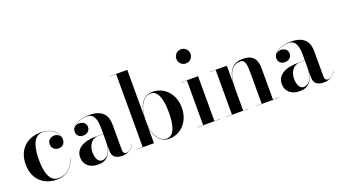

<svg xmlns="http://www.w3.org/2000/svg" viewBox="-63 -1298 3256 1845"><g transform="rotate(-20 1565.0 -375.0)"><path d="M467 -143H465C438.5 -57 385 2.5 297.5 2.5C197 2.5 177 -115.5 177 -230C177 -324 192.5 -465.5 301 -465.5C369.5 -465.5 445.5 -424.5 457 -353C449 -382 423 -397.5 394.5 -397.5C357.5 -397.5 325 -374 325 -332.5C325 -286.5 363 -266 394.5 -266C431 -266 461 -291.5 461 -333.5C461 -410 390.5 -470 281 -470C127.5 -470 42 -366.5 42 -230C42 -74 144 10 277.5 10C384.5 10 441 -54.5 467 -143Z M777.5 -252C635.5 -252 557 -202.5 557 -113.5C557 -37.5 613 10 699.5 10C788.5 10 833.5 -46.5 843 -139.5V-76.5C843 -8 890.5 10 946.5 10C1003 10 1049 -18 1068 -62.5L1066.5 -63.5C1049 -24.5 1016 -3.5 994.5 -3.5C966.5 -3.5 958 -22.5 958 -45.5V-304.5C958 -392 920 -468 775 -468C684 -468 592 -432 592 -363.5C592 -324 621 -301 659 -301C694 -301 728.5 -322 728.5 -365.5C728.5 -404.5 695 -426 659 -426C636 -426 613.5 -414.5 601.5 -395C624.5 -439.5 695 -463 752.5 -463C832.5 -463 843 -376.5 843 -304.5V-252ZM747 -15C699.5 -15 685 -73 685 -122C685 -174 712.5 -250 794.5 -250H843V-180.5C843 -64 799.5 -15 747 -15Z M1156 -748V-2H1093V0H1270.5V-183C1281.5 -60 1336.5 10 1427 10C1536 10 1639 -80 1639 -230C1639 -380 1536 -469 1427 -469C1336 -469 1281.5 -400 1270.5 -277.5V-750H1093V-748ZM1270.5 -230C1270.5 -384 1333 -460 1404 -460C1475.5 -460 1506.5 -369 1506.5 -230C1506.5 -91 1475.5 0.5 1404 0.5C1333 0.5 1270.5 -76 1270.5 -230Z M1749.5 -687.5C1749.5 -647 1781.5 -615 1822 -615C1862.5 -615 1894.5 -647 1894.5 -687.5C1894.5 -728 1862.5 -760 1822 -760C1781.5 -760 1749.5 -728 1749.5 -687.5ZM1711.5 -2V0H1951.5V-2H1889V-460H1711.5V-458H1774V-2Z M2005.5 -2V0H2238V-2H2183V-223C2183 -312.5 2197.5 -455 2318.5 -455C2367.5 -455 2373 -397 2373 -313V-2H2318.5V0H2551V-2H2488.5V-319C2488.5 -406 2460.5 -470 2346 -470C2220.5 -470 2190 -368.5 2183 -278.5V-460H2005.5V-458H2068.5V-2Z M2839.5 -252C2697.5 -252 2619 -202.5 2619 -113.5C2619 -37.5 2675 10 2761.5 10C2850.5 10 2895.5 -46.5 2905 -139.5V-76.5C2905 -8 2952.5 10 3008.5 10C3065 10 3111 -18 3130 -62.5L3128.5 -63.5C3111 -24.5 3078 -3.5 3056.5 -3.5C3028.5 -3.5 3020 -22.5 3020 -45.5V-304.5C3020 -392 2982 -468 2837 -468C2746 -468 2654 -432 2654 -363.5C2654 -324 2683 -301 2721 -301C2756 -301 2790.5 -322 2790.5 -365.5C2790.5 -404.5 2757 -426 2721 -426C2698 -426 2675.5 -414.5 2663.5 -395C2686.5 -439.5 2757 -463 2814.5 -463C2894.5 -463 2905 -376.5 2905 -304.5V-252ZM2809 -15C2761.5 -15 2747 -73 2747 -122C2747 -174 2774.5 -250 2856.5 -250H2905V-180.5C2905 -64 2861.5 -15 2809 -15Z"/></g></svg>

Font: Bodoni* 96pt Medium
Style: Regular
Weight: 500
Version: Version 2.3